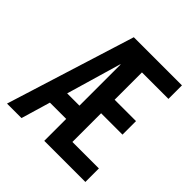

<svg xmlns="http://www.w3.org/2000/svg" viewBox="-186 -842 984 984"><g transform="rotate(45 306.0 -350.0)"><path d="M579 -602H387V-404H542V-306H387V-98H579V0H281V-159H163L116 0H11L230 -700H579ZM279 -553 192 -255H281V-553Z"/></g></svg>

Font: Bebas Kai
Style: Regular
Weight: 400
Designer: Ryoichi Tsunekawa
Foundry: Dharma Type
Version: Version 1.001;PS 001.001;hotconv 1.0.70;makeotf.lib2.5.58329